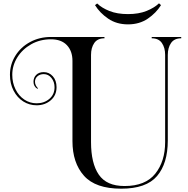

<svg xmlns="http://www.w3.org/2000/svg" viewBox="-20 -1019 1136 1158"><path d="M417 -168V-652Q417 -711 383.5 -746.5Q350 -782 287 -782Q221 -782 168 -752Q115 -722 84.5 -673Q54 -624 54 -568Q54 -520 73.5 -480.5Q93 -441 126.5 -418.5Q160 -396 201 -396Q246 -396 277.5 -422.5Q309 -449 309 -493Q309 -525 290.5 -548.5Q272 -572 244 -572Q221 -572 206 -559Q191 -546 191 -526Q191 -514 196.5 -503.5Q202 -493 209 -487L206 -483Q182 -497 182 -526Q182 -551 198.5 -567.5Q215 -584 244 -584Q276 -584 298.5 -559Q321 -534 321 -493Q321 -444 286 -414Q251 -384 201 -384Q157 -384 120.5 -407Q84 -430 62 -472Q40 -514 40 -568Q40 -630 72.5 -682.5Q105 -735 161.5 -765.5Q218 -796 287 -796H610V-788Q568 -788 548.5 -759.5Q529 -731 529 -688V-162Q529 -34 576 34.5Q623 103 731 103Q857 103 916.5 28.5Q976 -46 976 -162V-688Q976 -731 956.5 -759.5Q937 -788 895 -788V-796H1073V-788Q1031 -788 1011.5 -759.5Q992 -731 992 -688V-172Q992 -33 927 43Q862 119 711 119Q556 119 486.5 41Q417 -37 417 -168ZM951 -988Q922 -941 871.5 -906.5Q821 -872 752 -872Q683 -872 632.5 -906.5Q582 -941 553 -988L566 -998Q594 -971 640.5 -952.5Q687 -934 752 -934Q817 -934 864 -953Q911 -972 939 -999Z"/></svg>

Font: Myanmar April Display
Style: Regular
Weight: 400
Designer: Khon Soe Zaw Thu
Foundry: Myanmar OS
Version: Version 2.50 April 12, 2019